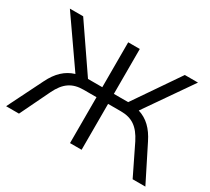

<svg xmlns="http://www.w3.org/2000/svg" viewBox="-137 -934 1270 1163"><g transform="rotate(30 498.0 -352.5)"><path d="M133 -245 11 0H101L201 -207C240 -288 289 -321 368 -321H458V0H539V-321H629C706 -321 754 -288 795 -207L896 0H985L862 -245C827 -316 782 -360 720 -379L946 -705H854L639 -391H539V-705H458V-391H358L143 -705H50L277 -379C214 -360 168 -316 133 -245Z"/></g></svg>

Font: Poppy and Pepper
Style: Regular
Weight: 400
Designer: Thy Ha
Foundry: Thy Ha
Version: Version 0.001;Glyphs 3.2 (3227)